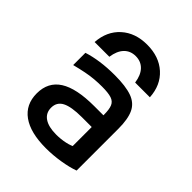

<svg xmlns="http://www.w3.org/2000/svg" viewBox="-216 -895 1032 1032"><g transform="rotate(45 300.0 -379.5)"><path d="M300 -769Q391 -769 448 -717.5Q505 -666 510 -579H398Q391 -629 365.5 -655.5Q340 -682 300 -682Q260 -682 234.5 -655.5Q209 -629 202 -579H90Q96 -666 153 -717.5Q210 -769 300 -769ZM308 10Q190 10 127.5 -35Q65 -80 65 -164Q65 -250 131 -292Q197 -334 332 -334H449V-245H327Q248 -245 211 -226Q174 -207 174 -164Q174 -124 205.5 -102.5Q237 -81 296 -81Q330 -81 363 -88Q396 -95 419 -109L402 -51V-337Q402 -379 393 -400.5Q384 -422 359.5 -430Q335 -438 288 -438Q258 -438 229 -435.5Q200 -433 167.5 -426.5Q135 -420 96 -410V-503Q136 -516 185.5 -523Q235 -530 293 -530Q376 -530 423.5 -513Q471 -496 490.5 -454.5Q510 -413 510 -340V-22Q472 -8 417 1Q362 10 308 10Z"/></g></svg>

Font: M PLUS Code Latin Expanded Medium
Style: Regular
Weight: 500
Width: 7
Designer: Coji Morishita
Foundry: UNDERFOREST DESIGN
Version: Version 1.002; ttfautohint (v1.8.3)